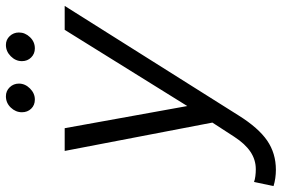

<svg xmlns="http://www.w3.org/2000/svg" viewBox="-233 -568 954 650"><g transform="rotate(-90 244.0 -243.0)"><path d="M-6 214Q-20 214 -34 212Q-48 210 -61 206L-47 140Q-39 143 -27.5 144.5Q-16 146 -4 146Q28 146 55 128Q82 110 106 73L154 -1L58 -501H135L210 -86L468 -501H549L178 88Q136 155 93 184.5Q50 214 -6 214ZM232 -602Q213 -602 201 -614.5Q189 -627 189 -645.7Q189 -667 204.8 -683.5Q220.6 -700 243 -700Q261.2 -700 273.6 -687.1Q286 -674.1 286 -656Q286 -635 269.5 -618.5Q253 -602 232 -602ZM405 -602Q387 -602 374.5 -614.5Q362 -627 362 -645.7Q362 -667 378.5 -683.5Q395 -700 416.8 -700Q434.7 -700 446.8 -687.1Q459 -674.1 459 -656Q459 -635 443.2 -618.5Q427.4 -602 405 -602Z"/></g></svg>

Font: Red Hat Display VF
Style: Italic
Weight: 300
Italic angle: -12°
Designer: Pentagram, MCKL
Foundry: Pentagram, MCKL
Version: Version 1.023